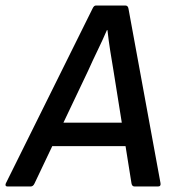

<svg xmlns="http://www.w3.org/2000/svg" viewBox="-49 -675 629 695"><path d="M-22 0Q-27 0 -28.5 -3Q-30 -6 -28 -11L286 -644Q291 -655 298 -655H405Q414 -655 416 -644L532 -12Q534 0 523 0H438Q429 0 427 -11L362 -418Q356 -453 350 -491Q344 -529 340 -566H338Q322 -529 304.5 -493Q287 -457 270 -419L76 -11Q71 0 62 0ZM123 -146 158 -231H413L422 -146Z"/></svg>

Font: Sofia Sans SemiBold
Style: Italic
Weight: 600
Italic angle: -9°
Designer: Botio Nikoltchev, Ani Petrova
Foundry: lettersoup
Version: Version 4.100-B